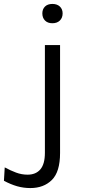

<svg xmlns="http://www.w3.org/2000/svg" viewBox="-106 -709 440 975"><path d="M160 -591Q136 -591 122.5 -604.8Q109 -618.5 109 -641Q109 -662.5 122.5 -675.8Q136 -689 160 -689Q184 -689 198 -675.8Q212 -662.5 212 -641Q212 -618.5 198 -604.8Q184 -591 160 -591ZM48 246Q13.5 246 -19 236.8Q-51.5 227.5 -86 209L-82 141Q-52.5 157 -24.2 167.5Q4 178 34 178Q76 178 99 151Q122 124 122 67V-480H199V68Q199 163.5 157.5 204.8Q116 246 48 246Z"/></svg>

Font: Karla ExtraLight
Style: Regular
Weight: 400
Version: Version 2.001